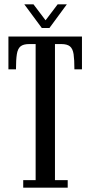

<svg xmlns="http://www.w3.org/2000/svg" viewBox="-20 -869 418 889"><path d="M87.5 0V-35H145V-665H115.5Q88 -665 75 -654.2Q62 -643.5 58 -618Q54 -592.5 54 -548H19V-700H359.5V-548H324.5Q324.5 -592.5 320.8 -618Q317 -643.5 304 -654.2Q291 -665 263.5 -665H234.5V-35H293.5V0ZM173.5 -739.5 92.5 -849H135L191 -775L247 -849H289.5L209 -739.5Z"/></svg>

Font: Imbue Thin 10pt Medium
Style: Regular
Weight: 500
Version: Version 1.102